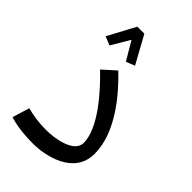

<svg xmlns="http://www.w3.org/2000/svg" viewBox="-227 -832 932 932"><g transform="rotate(45 239.0 -366.0)"><path d="M25 -7C58 4 114 14 186 14C264 14 433 -16 433 -163C433 -311 310 -452 228 -530L162 -471C236 -400 358 -266 358 -163C358 -98 250 -78 186 -78C126 -78 88 -86 52 -95ZM112 -586 168 -681 224 -586 269 -604 191 -746H143L67 -604Z"/></g></svg>

Font: FiraGO Unicode
Style: Regular
Weight: 400
Designer: bBox Type
Foundry: bBox Type GmbH
Version: Version 1.001;PS 001.001;hotconv 1.0.88;makeotf.lib2.5.64775